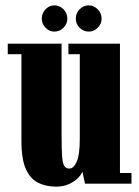

<svg xmlns="http://www.w3.org/2000/svg" viewBox="-20 -686 520 717"><path d="M190 11Q154 11 124.5 -2.5Q95 -16 77.5 -52.8Q60 -89.5 60 -160V-483.5H9V-523H210V-177.5Q210 -128 212 -101.8Q214 -75.5 220.2 -66Q226.5 -56.5 239 -56.5Q255 -56.5 266.5 -82.2Q278 -108 278 -169V-483.5H235.5V-523H428V-40H471V0H297.5L287.5 -45.5Q285 -35.5 272.2 -22.2Q259.5 -9 238.5 1Q217.5 11 190 11ZM311.5 -568Q291.5 -568 277.2 -582.5Q263 -597 263 -616Q263 -636.5 277.2 -651.2Q291.5 -666 311.5 -666Q330.5 -666 345 -651.2Q359.5 -636.5 359.5 -616Q359.5 -597 345 -582.5Q330.5 -568 311.5 -568ZM183 -568Q164 -568 150 -582.5Q136 -597 136 -616Q136 -636.5 150 -651.2Q164 -666 183 -666Q203 -666 217.2 -651.2Q231.5 -636.5 231.5 -616Q231.5 -597 217.2 -582.5Q203 -568 183 -568Z"/></svg>

Font: Imbue 10pt Black
Style: Regular
Weight: 900
Designer: Tyler Finck
Foundry: Etcetera Type Company
Version: Version 1.102; ttfautohint (v1.8.3)